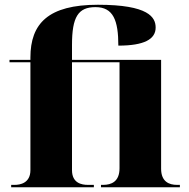

<svg xmlns="http://www.w3.org/2000/svg" viewBox="-20 -788 796 808"><path d="M27 0H375V-10H350C324 -10 283 -17 283 -72V-526H483V-80C483 -23 448 -10 414 -10H405V0H737V-10H725C692 -10 658 -23 658 -78V-536H283V-599C283 -717 309 -758 382 -758C457 -758 478 -702 478 -596C587 -596 635 -623 635 -672C635 -715 606 -768 392 -768C183 -768 108 -689 108 -546V-536H20V-526H108V-72C108 -17 64 -10 42 -10H27Z"/></svg>

Font: Noto Serif Display ExtraBold
Style: Regular
Weight: 800
Designer: Monotype Design Team
Foundry: Monotype Imaging Inc.
Version: Version 2.009